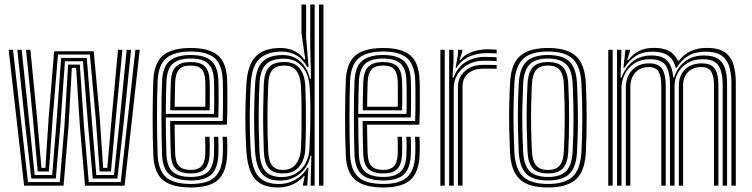

<svg xmlns="http://www.w3.org/2000/svg" viewBox="-20 -820 3320 848"><path d="M86.5 0 18.2 -600H37.5L103.5 -15.8H244L264.5 -261.8L280.8 -534.8H332.5L351 -262.2L372 -15.8H513.2L578 -600H597.2L530.2 0H355.5L332.8 -263.5L316.2 -520.2H297.2L282.8 -264.8L260.8 0ZM118.2 -31.5 91.8 -265.2 56.5 -600H75.8L109.8 -274.8L133.2 -47H210.5L229.5 -280.2L250 -564.2H363.2L386 -282L405.5 -47H483.5L507.2 -276L539.5 -600H558.8L525.2 -267.2L498.5 -31.5H389.5L368.5 -273L346.5 -549.5H266.8L247 -271.2L226.5 -31.5ZM146.5 -62.8 126.5 -286 95 -600H114.2L143.5 -301L163 -78.5H180.5L195 -301L219.2 -593.5H394L420.2 -305L435.5 -78.5H453.8L473.8 -305L501.2 -600H520.5L490.5 -288.2L470.2 -62.8H420L403.2 -292.5L377 -579H236.2L212 -289.8L196 -62.8Z M823.2 8Q740.5 8 700.6 -24Q660.8 -56 657.2 -133.5Q655.5 -172.5 654.8 -216.4Q654 -260.2 654.1 -304.9Q654.2 -349.5 655 -390.6Q655.8 -431.8 657.2 -465.2Q661.2 -543.5 700.8 -575.8Q740.2 -608 822 -608Q904 -608 941.9 -576Q979.8 -544 983.2 -467.8Q983.8 -460.2 984 -438.1Q984.2 -416 984.4 -386.2Q984.5 -356.5 984 -325.6Q983.5 -294.8 982 -269.5H751.2Q751.5 -245.2 751.8 -223.4Q752 -201.5 752.6 -180.9Q753.2 -160.2 753.8 -139.5Q755.5 -102 771.6 -85.8Q787.8 -69.5 823.2 -69.5Q853.5 -69.5 869 -84.9Q884.5 -100.2 886.5 -138.2Q887.2 -154.8 887.1 -176.2Q887 -197.8 885.8 -215.8H905.2Q906.5 -195.8 906.5 -173.9Q906.5 -152 905.8 -137.5Q903.5 -92.8 884.1 -73.4Q864.8 -54 823.2 -54Q777.8 -54 757.1 -73.8Q736.5 -93.5 734.5 -138.5Q733.5 -162.5 732.9 -187.2Q732.2 -212 732 -236.9Q731.8 -261.8 731.5 -285.5H963.5Q964.5 -311 964.8 -339.5Q965 -368 964.9 -394.2Q964.8 -420.5 964.5 -440Q964.2 -459.5 963.8 -467Q960.8 -534.5 927.9 -563.5Q895 -592.5 822 -592.5Q750 -592.5 714.9 -563.4Q679.8 -534.2 676.2 -463.2Q675 -433.5 674.2 -393Q673.5 -352.5 673.5 -307.4Q673.5 -262.2 674.1 -217.9Q674.8 -173.5 676.2 -136Q679.5 -67.8 713.2 -37.6Q747 -7.5 823.2 -7.5Q894.5 -7.5 927.5 -36.9Q960.5 -66.2 963.8 -135Q964.2 -145.5 964.5 -159.8Q964.8 -174 964.4 -188.8Q964 -203.5 963 -215.8H982.5Q984 -197.5 984 -174Q984 -150.5 983.2 -134.2Q979.5 -58 942.2 -25Q905 8 823.2 8ZM823.2 -23Q759 -23 728.8 -48.9Q698.5 -74.8 695.8 -136.2Q694.5 -170 693.8 -212.5Q693 -255 693 -300.1Q693 -345.2 693.6 -387.2Q694.2 -429.2 695.8 -461.8Q698.8 -526 729.6 -551.5Q760.5 -577 822 -577Q884.5 -577 913.1 -551.5Q941.8 -526 944.5 -466.5Q945 -457.5 945.4 -431.1Q945.8 -404.8 945.6 -370.1Q945.5 -335.5 944.2 -301.2H712.2Q712.2 -257.8 713 -214.8Q713.8 -171.8 715 -138Q717.5 -83.8 743.1 -61.1Q768.8 -38.5 823.2 -38.5Q873.2 -38.5 897.9 -60.5Q922.5 -82.5 925 -136.2Q925.8 -151.8 925.8 -174.2Q925.8 -196.8 924.5 -215.8H944Q945.2 -196.5 945.2 -174.1Q945.2 -151.8 944.5 -135.8Q941.5 -75.5 913.4 -49.2Q885.2 -23 823.2 -23ZM712.2 -317H925.5Q926.2 -347.2 926.2 -377.6Q926.2 -408 925.9 -431.9Q925.5 -455.8 925 -465.8Q923 -516.8 898.9 -539.1Q874.8 -561.5 822 -561.5Q768.2 -561.5 743 -538.5Q717.8 -515.5 715 -460.8Q713.8 -430.5 713.1 -392.5Q712.5 -354.5 712.2 -317ZM732 -332.8Q732 -349 732.4 -371.5Q732.8 -394 733.2 -417.2Q733.8 -440.5 734.5 -459.8Q736.8 -506.5 757.5 -526.2Q778.2 -546 822 -546Q864.8 -546 884.2 -527.2Q903.8 -508.5 905.8 -465.2Q906.2 -455.5 906.5 -434.2Q906.8 -413 906.8 -386.2Q906.8 -359.5 906 -332.8ZM751.5 -348.5H886.8Q887.2 -373.8 887.2 -397.5Q887.2 -421.2 887 -439Q886.8 -456.8 886.5 -463.5Q885 -498.2 870.6 -514.4Q856.2 -530.5 822 -530.5Q786.8 -530.5 771.1 -513.4Q755.5 -496.2 753.8 -459Q753.2 -440 752.8 -421.9Q752.2 -403.8 752 -385.8Q751.8 -367.8 751.5 -348.5Z M1408.5 0H1389V-800H1408.5ZM1369.8 0H1351.8L1355.2 -132.2L1351.2 -132.5Q1341.2 -82.2 1304 -52.4Q1266.8 -22.5 1216.2 -22.5Q1163.8 -22.5 1137.6 -52Q1111.5 -81.5 1106.5 -152.2Q1104 -198 1102.9 -245.9Q1101.8 -293.8 1102.8 -344.5Q1103.8 -395.2 1106.8 -450Q1110.8 -519.8 1140.4 -548.2Q1170 -576.8 1229.2 -576.8Q1275.5 -576.8 1306.2 -548.6Q1337 -520.5 1349 -472.2H1353.5L1350.2 -620.5V-800H1369.8ZM1225 -38Q1259 -38 1285.8 -53.6Q1312.5 -69.2 1328.8 -97.2Q1345 -125.2 1346.8 -162.2Q1349 -206.2 1350.1 -255.1Q1351.2 -304 1350.8 -351.6Q1350.2 -399.2 1347.5 -438.5Q1344.8 -475.2 1330.6 -502.8Q1316.5 -530.2 1292.1 -545.6Q1267.8 -561 1233.8 -561Q1180 -561 1154.5 -535.5Q1129 -510 1126 -449.5Q1123.5 -392.5 1122.8 -344Q1122 -295.5 1122.9 -249Q1123.8 -202.5 1126 -151.8Q1129 -90.8 1152 -64.4Q1175 -38 1225 -38ZM1230 -54Q1187 -54 1167.2 -76.9Q1147.5 -99.8 1145.2 -152.5Q1143.2 -203 1142.5 -250Q1141.8 -297 1142.5 -345.8Q1143.2 -394.5 1145.2 -450Q1147.5 -500 1168 -523.1Q1188.5 -546.2 1235.8 -546.2Q1280.8 -546.2 1303.4 -518.1Q1326 -490 1328.5 -438.8Q1330.2 -402.8 1330.9 -356.4Q1331.5 -310 1331 -259.9Q1330.5 -209.8 1328.5 -162.2Q1326.2 -115.8 1302.1 -84.9Q1278 -54 1230 -54ZM1230.2 -69.5Q1268.2 -69.5 1287.6 -96.1Q1307 -122.8 1309.2 -162.5Q1311 -199.8 1311.6 -247.5Q1312.2 -295.2 1311.8 -345.1Q1311.2 -395 1309.2 -438.8Q1307 -484.2 1288.9 -507.4Q1270.8 -530.5 1236 -530.5Q1200.5 -530.5 1183.6 -512Q1166.8 -493.5 1164.8 -450.2Q1161.2 -369.2 1161.2 -298.9Q1161.2 -228.5 1164.5 -152.2Q1166.8 -106.5 1182.6 -88Q1198.5 -69.5 1230.2 -69.5ZM1207.8 8Q1137.5 8 1105.8 -30Q1074 -68 1068.2 -151.8Q1065.2 -201.5 1064.1 -248.9Q1063 -296.2 1064.1 -345.5Q1065.2 -394.8 1068.2 -450Q1073.8 -534.5 1109.9 -571.2Q1146 -608 1219.2 -608Q1255.2 -608 1282.2 -593.8Q1309.2 -579.5 1323.5 -557.2H1328.2L1311.5 -674V-800H1332V-655.2L1342.8 -523.8H1336.8Q1318 -559.5 1288.5 -575.9Q1259 -592.2 1224.8 -592.2Q1160.5 -592.2 1126.4 -560.6Q1092.2 -529 1087.5 -450.2Q1084.5 -394 1083.5 -344.1Q1082.5 -294.2 1083.6 -247.1Q1084.8 -200 1087.5 -151.2Q1092.8 -72.8 1122.4 -40Q1152 -7.2 1212 -7.2Q1250.5 -7.2 1284.5 -26.4Q1318.5 -45.5 1337.5 -79.2H1342L1337 0H1318.2L1318.5 -6.8L1325.8 -43H1321.8Q1304 -19.8 1273.8 -5.9Q1243.5 8 1207.8 8Z M1673.2 8Q1590.5 8 1550.6 -24Q1510.8 -56 1507.2 -133.5Q1505.5 -172.5 1504.8 -216.4Q1504 -260.2 1504.1 -304.9Q1504.2 -349.5 1505 -390.6Q1505.8 -431.8 1507.2 -465.2Q1511.2 -543.5 1550.8 -575.8Q1590.2 -608 1672 -608Q1754 -608 1791.9 -576Q1829.8 -544 1833.2 -467.8Q1833.8 -460.2 1834 -438.1Q1834.2 -416 1834.4 -386.2Q1834.5 -356.5 1834 -325.6Q1833.5 -294.8 1832 -269.5H1601.2Q1601.5 -245.2 1601.8 -223.4Q1602 -201.5 1602.6 -180.9Q1603.2 -160.2 1603.8 -139.5Q1605.5 -102 1621.6 -85.8Q1637.8 -69.5 1673.2 -69.5Q1703.5 -69.5 1719 -84.9Q1734.5 -100.2 1736.5 -138.2Q1737.2 -154.8 1737.1 -176.2Q1737 -197.8 1735.8 -215.8H1755.2Q1756.5 -195.8 1756.5 -173.9Q1756.5 -152 1755.8 -137.5Q1753.5 -92.8 1734.1 -73.4Q1714.8 -54 1673.2 -54Q1627.8 -54 1607.1 -73.8Q1586.5 -93.5 1584.5 -138.5Q1583.5 -162.5 1582.9 -187.2Q1582.2 -212 1582 -236.9Q1581.8 -261.8 1581.5 -285.5H1813.5Q1814.5 -311 1814.8 -339.5Q1815 -368 1814.9 -394.2Q1814.8 -420.5 1814.5 -440Q1814.2 -459.5 1813.8 -467Q1810.8 -534.5 1777.9 -563.5Q1745 -592.5 1672 -592.5Q1600 -592.5 1564.9 -563.4Q1529.8 -534.2 1526.2 -463.2Q1525 -433.5 1524.2 -393Q1523.5 -352.5 1523.5 -307.4Q1523.5 -262.2 1524.1 -217.9Q1524.8 -173.5 1526.2 -136Q1529.5 -67.8 1563.2 -37.6Q1597 -7.5 1673.2 -7.5Q1744.5 -7.5 1777.5 -36.9Q1810.5 -66.2 1813.8 -135Q1814.2 -145.5 1814.5 -159.8Q1814.8 -174 1814.4 -188.8Q1814 -203.5 1813 -215.8H1832.5Q1834 -197.5 1834 -174Q1834 -150.5 1833.2 -134.2Q1829.5 -58 1792.2 -25Q1755 8 1673.2 8ZM1673.2 -23Q1609 -23 1578.8 -48.9Q1548.5 -74.8 1545.8 -136.2Q1544.5 -170 1543.8 -212.5Q1543 -255 1543 -300.1Q1543 -345.2 1543.6 -387.2Q1544.2 -429.2 1545.8 -461.8Q1548.8 -526 1579.6 -551.5Q1610.5 -577 1672 -577Q1734.5 -577 1763.1 -551.5Q1791.8 -526 1794.5 -466.5Q1795 -457.5 1795.4 -431.1Q1795.8 -404.8 1795.6 -370.1Q1795.5 -335.5 1794.2 -301.2H1562.2Q1562.2 -257.8 1563 -214.8Q1563.8 -171.8 1565 -138Q1567.5 -83.8 1593.1 -61.1Q1618.8 -38.5 1673.2 -38.5Q1723.2 -38.5 1747.9 -60.5Q1772.5 -82.5 1775 -136.2Q1775.8 -151.8 1775.8 -174.2Q1775.8 -196.8 1774.5 -215.8H1794Q1795.2 -196.5 1795.2 -174.1Q1795.2 -151.8 1794.5 -135.8Q1791.5 -75.5 1763.4 -49.2Q1735.2 -23 1673.2 -23ZM1562.2 -317H1775.5Q1776.2 -347.2 1776.2 -377.6Q1776.2 -408 1775.9 -431.9Q1775.5 -455.8 1775 -465.8Q1773 -516.8 1748.9 -539.1Q1724.8 -561.5 1672 -561.5Q1618.2 -561.5 1593 -538.5Q1567.8 -515.5 1565 -460.8Q1563.8 -430.5 1563.1 -392.5Q1562.5 -354.5 1562.2 -317ZM1582 -332.8Q1582 -349 1582.4 -371.5Q1582.8 -394 1583.2 -417.2Q1583.8 -440.5 1584.5 -459.8Q1586.8 -506.5 1607.5 -526.2Q1628.2 -546 1672 -546Q1714.8 -546 1734.2 -527.2Q1753.8 -508.5 1755.8 -465.2Q1756.2 -455.5 1756.5 -434.2Q1756.8 -413 1756.8 -386.2Q1756.8 -359.5 1756 -332.8ZM1601.5 -348.5H1736.8Q1737.2 -373.8 1737.2 -397.5Q1737.2 -421.2 1737 -439Q1736.8 -456.8 1736.5 -463.5Q1735 -498.2 1720.6 -514.4Q1706.2 -530.5 1672 -530.5Q1636.8 -530.5 1621.1 -513.4Q1605.5 -496.2 1603.8 -459Q1603.2 -440 1602.8 -421.9Q1602.2 -403.8 1602 -385.8Q1601.8 -367.8 1601.5 -348.5Z M1963.8 0V-600H1983V-549L1978.5 -478.2H1983.8Q2000.5 -523.5 2037.1 -546.1Q2073.8 -568.8 2122.8 -568.8Q2135.5 -568.8 2151 -568.1Q2166.5 -567.5 2173.5 -567V-550.2Q2164.5 -551 2147.8 -551.4Q2131 -551.8 2118.2 -551.8Q2076.5 -551.8 2046.4 -534.8Q2016.2 -517.8 2000.1 -490.6Q1984 -463.5 1984 -433V0ZM1925 0V-600H1944.2V0ZM2002.5 0V-434.5Q2002.5 -479.2 2034 -506.4Q2065.5 -533.5 2110.8 -533.5Q2126.2 -533.5 2143.2 -533.4Q2160.2 -533.2 2173.5 -533V-516.2Q2160.5 -516.8 2143.1 -516.8Q2125.8 -516.8 2110.8 -516.8Q2074.5 -516.8 2048.6 -496.4Q2022.8 -476 2022.8 -436V0ZM1992.2 -520.5 2002.5 -579V-600H2021.8V-591.8L2009.2 -554H2012.8Q2031.2 -579.2 2064.6 -590.8Q2098 -602.2 2131.5 -602.2Q2140 -602.2 2152 -601.9Q2164 -601.5 2173.5 -600.5V-583.8Q2165.8 -584.5 2154.2 -585Q2142.8 -585.5 2131.8 -585.5Q2087 -585.5 2051.9 -569.8Q2016.8 -554 1996.5 -520.5Z M2400.2 8Q2313 8 2274.9 -28.8Q2236.8 -65.5 2232.5 -147.5Q2230.2 -197.5 2229.2 -246.8Q2228.2 -296 2229 -346.9Q2229.8 -397.8 2232.5 -452.5Q2236.8 -537.8 2276.9 -572.9Q2317 -608 2400.2 -608Q2485 -608 2524.1 -572.1Q2563.2 -536.2 2567.5 -452.2Q2571 -374.8 2571.1 -298.8Q2571.2 -222.8 2567.5 -147.5Q2563 -62.2 2522.9 -27.1Q2482.8 8 2400.2 8ZM2400.2 -7.5Q2475 -7.5 2509.5 -40.2Q2544 -73 2548 -148.8Q2551.8 -220.2 2551.9 -294.4Q2552 -368.5 2548 -451.2Q2544.2 -527 2509.9 -559.8Q2475.5 -592.5 2400.2 -592.5Q2325 -592.5 2290.4 -560Q2255.8 -527.5 2251.8 -451.2Q2249 -394 2248.2 -343.5Q2247.5 -293 2248.5 -245.4Q2249.5 -197.8 2251.8 -148.5Q2255.5 -73.5 2289.9 -40.5Q2324.2 -7.5 2400.2 -7.5ZM2400.2 -23Q2333.2 -23 2303.9 -53Q2274.5 -83 2271 -150Q2268.8 -200.8 2267.8 -248.8Q2266.8 -296.8 2267.6 -346.2Q2268.5 -395.8 2271.2 -450.2Q2274.8 -519.2 2305.2 -548.1Q2335.8 -577 2400.2 -577Q2465 -577 2495.1 -547.9Q2525.2 -518.8 2528.5 -450.5Q2531 -397.5 2531.9 -348.2Q2532.8 -299 2532 -250.4Q2531.2 -201.8 2528.5 -149.8Q2525.2 -82 2495.2 -52.5Q2465.2 -23 2400.2 -23ZM2400.2 -38.5Q2455.5 -38.5 2480.8 -64.6Q2506 -90.8 2509.2 -151.5Q2513 -223.8 2513.1 -294.4Q2513.2 -365 2509.2 -449Q2506.5 -511 2480.4 -536.2Q2454.2 -561.5 2400.2 -561.5Q2343.5 -561.5 2318.5 -534.8Q2293.5 -508 2290.5 -448.8Q2288.2 -398 2287.2 -350.1Q2286.2 -302.2 2287.1 -253.2Q2288 -204.2 2290.5 -150.5Q2293.5 -90.2 2319.1 -64.4Q2344.8 -38.5 2400.2 -38.5ZM2400.2 -54Q2354.5 -54 2333.5 -76.6Q2312.5 -99.2 2309.8 -151Q2307.5 -203.5 2306.5 -251.4Q2305.5 -299.2 2306.4 -347.5Q2307.2 -395.8 2309.8 -448.2Q2312.5 -501.5 2334 -523.8Q2355.5 -546 2400.2 -546Q2445.8 -546 2466.6 -523.4Q2487.5 -500.8 2490 -448.2Q2494 -363 2493.6 -292.5Q2493.2 -222 2490 -152Q2487.2 -99.2 2466.2 -76.6Q2445.2 -54 2400.2 -54ZM2400.2 -69.5Q2435.8 -69.5 2452 -89Q2468.2 -108.5 2470.5 -152.8Q2474 -224.8 2474.2 -293Q2474.5 -361.2 2470.5 -447.2Q2468.5 -491 2452.4 -510.8Q2436.2 -530.5 2400.2 -530.5Q2363.8 -530.5 2347.6 -510.6Q2331.5 -490.8 2329.2 -447.5Q2326.8 -394.2 2325.9 -346.9Q2325 -299.5 2325.9 -252.2Q2326.8 -205 2329.2 -151.8Q2331.5 -108.8 2347.9 -89.1Q2364.2 -69.5 2400.2 -69.5Z M3210.5 0V-450Q3210.5 -494.8 3200.8 -526.5Q3191 -558.2 3166.1 -575Q3141.2 -591.8 3095.8 -591.8Q3051.5 -591.8 3020.1 -573.4Q2988.8 -555 2968.8 -520.5H2965Q2954.2 -558.8 2929.9 -575.2Q2905.5 -591.8 2863 -591.8Q2818 -591.8 2788.4 -573Q2758.8 -554.2 2738 -520.5H2733.5L2742.2 -600H2761.8V-591L2750 -554H2754.2Q2776.5 -582.5 2803.4 -595.5Q2830.2 -608.5 2868.5 -608.5Q2908.8 -608.5 2933.9 -595.4Q2959 -582.2 2973.8 -552.2H2979Q3000.8 -580.8 3031.8 -594.6Q3062.8 -608.5 3101.2 -608.5Q3152 -608.5 3179.9 -590Q3207.8 -571.5 3218.8 -536.9Q3229.8 -502.2 3229.8 -453V0ZM2666.5 0V-600H2685.8V0ZM2744 0V-434.5Q2744 -464 2756.2 -488Q2768.5 -512 2791.5 -526.1Q2814.5 -540.2 2846.8 -540.2Q2889.8 -540.2 2905 -515.4Q2920.2 -490.5 2920.2 -443.8V0H2900.8V-442.8Q2900.8 -481 2889.2 -502.4Q2877.8 -523.8 2844.2 -523.8Q2819.8 -523.8 2801.8 -512.6Q2783.8 -501.5 2773.9 -481.9Q2764 -462.2 2764 -436V0ZM2705.2 0V-600H2724.5L2720.8 -478.2H2725.2Q2742.5 -523.2 2775.1 -549.1Q2807.8 -575 2857.5 -575Q2906 -574.8 2927.6 -551.2Q2949.2 -527.8 2953.5 -478.2H2957.2Q2973 -525.2 3007.2 -550.2Q3041.5 -575.2 3090 -575Q3130.2 -574.8 3152.1 -559.8Q3174 -544.8 3182.6 -516.8Q3191.2 -488.8 3191.2 -449V0H3171.8V-446.8Q3171.8 -500.8 3153.6 -529.6Q3135.5 -558.5 3084 -558.5Q3044.8 -558.5 3016.8 -541.9Q2988.8 -525.2 2974 -498.1Q2959.2 -471 2959.2 -439.5V0H2939.2V-446.8Q2939.2 -500.8 2921 -529.6Q2902.8 -558.5 2851.2 -558.5Q2808.8 -558.5 2780.8 -539.2Q2752.8 -520 2738.9 -491.2Q2725 -462.5 2725 -433.2V0ZM2978.2 0V-441Q2978.2 -471.2 2990.6 -493.6Q3003 -516 3025.8 -528.1Q3048.5 -540.2 3079.5 -540.2Q3108.2 -540.2 3124.1 -529.1Q3140 -518 3146.4 -496.4Q3152.8 -474.8 3152.8 -443.8V0H3133.5V-442.8Q3133.5 -482 3121.6 -502.9Q3109.8 -523.8 3077 -523.8Q3052.8 -523.8 3034.8 -514Q3016.8 -504.2 3006.9 -486.2Q2997 -468.2 2997 -442.5V0Z"/></svg>

Font: Big Shoulders Inline Text Thin SemiBold
Style: Regular
Weight: 600
Version: Version 2.002